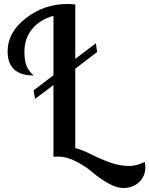

<svg xmlns="http://www.w3.org/2000/svg" viewBox="-20 -760 746 959"><path d="M18 -504Q18 -598 109 -669Q200 -740 315 -740Q332 -740 356 -738V-466L459 -544L465 -500L356 -417V-20Q388 -13 434.5 10.5Q481 34 529 51.5Q577 69 626 69Q661 69 703 49Q706 62 706 76Q706 119 675.5 149Q645 179 596 179Q561 179 518.5 154.5Q476 130 442 100.5Q408 71 360.5 46.5Q313 22 270 22Q255 22 247 23V-335L155 -266L148 -309L247 -384V-681Q179 -662 140.5 -615Q102 -568 102 -501Q102 -453 114 -427.5Q126 -402 148 -383Q18 -383 18 -504Z"/></svg>

Font: Lobster Two
Style: Regular
Weight: 400
Designer: Pablo Impallari
Foundry: Pablo Impallari. www.impallari.com
Version: Version 1.006